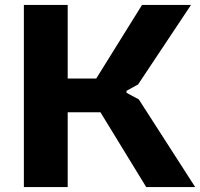

<svg xmlns="http://www.w3.org/2000/svg" viewBox="-20 -760 813 780"><path d="M77 -740H255V-441H371L557 -740H756L541 -417L494 -391V-383L544 -356L773 0H574L388 -304H255V0H77Z"/></svg>

Font: Encode Sans Wide
Style: Bold
Weight: 700
Designer: Pablo Impallari, Andres Torresi
Foundry: Pablo Impallari, Andres Torresi
Version: Version 1.000; ttfautohint (v1.00) -l 8 -r 50 -G 200 -x 14 -